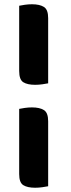

<svg xmlns="http://www.w3.org/2000/svg" viewBox="-20 -703 333 901"><path d="M206 -312Q196 -310 179 -307.5Q162 -305 145 -305Q109 -305 89.5 -317Q70 -329 70 -370V-676Q79 -678 96 -680.5Q113 -683 130 -683Q166 -683 186 -670.5Q206 -658 206 -618ZM206 171Q196 173 179 175.5Q162 178 145 178Q109 178 89.5 166Q70 154 70 114V-192Q79 -194 96 -196.5Q113 -199 130 -199Q166 -199 186 -186.5Q206 -174 206 -134Z"/></svg>

Font: Baloo 2
Style: Bold
Weight: 700
Designer: Sarang Kulkarni and Ek Type
Foundry: Ek Type
Version: Version 1.640;hotconv 1.0.111;makeotfexe 2.5.65597; ttfautoh